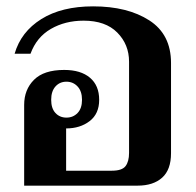

<svg xmlns="http://www.w3.org/2000/svg" viewBox="-20 -584 616 604"><path d="M56 -254Q56 -302 87 -333Q118 -364 182 -364Q234 -364 263 -339.5Q292 -315 292 -270Q292 -226 262 -203Q232 -180 188 -180V-47H332Q364 -47 375 -61.5Q386 -76 386 -103V-390Q386 -444 349 -481.5Q312 -519 243 -519Q185 -519 140 -493Q95 -467 76 -415H26Q46 -484 110 -524Q174 -564 273 -564Q381 -564 449.5 -520Q518 -476 518 -386V-102Q518 -50 490 -25Q462 0 413 0H56ZM238 -270Q238 -297 224 -312Q210 -327 189 -327Q168 -327 154.5 -312Q141 -297 141 -270Q141 -243 154.5 -228.5Q168 -214 189 -214Q210 -214 224 -228.5Q238 -243 238 -270Z"/></svg>

Font: Trirong SemiBold
Style: Regular
Weight: 600
Designer: Katatrad Team
Foundry: CadsonDemak
Version: Version 1.000